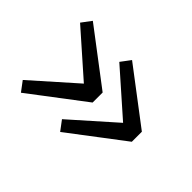

<svg xmlns="http://www.w3.org/2000/svg" viewBox="-92 -740 893 893"><g transform="rotate(45 355.0 -293.5)"><path d="M623 -326.5V-260.5L355 -57L319 -105L532 -294L319 -482L355 -530ZM365 -326.5V-260.5L97 -57L61 -105L274 -294L61 -482L97 -530Z"/></g></svg>

Font: League Mono
Style: Regular
Weight: 400
Width: 6
Designer: Tyler Finck
Foundry: The League of Moveable Type / Tyler Finck
Version: Version 2.300;RELEASE